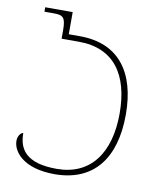

<svg xmlns="http://www.w3.org/2000/svg" viewBox="-82 -779 710 854"><g transform="rotate(10 273.0 -352.0)"><path d="M222 10C397 10 489 -106 489 -306C489 -497 403 -614 227 -614H177V-714H53V-694H96C138 -694 149 -684 149 -627V-589H227C386 -589 461 -481 461 -306C461 -127 380 -15 228 -15C89 -15 54 -73 54 -146C45 -146 30 -131 30 -107C30 -58 82 10 222 10Z"/></g></svg>

Font: Noto Serif Georgian Thin
Style: Regular
Weight: 100
Designer: Monotype Design Team, Akaki Razmadze
Foundry: Google LLC
Version: Version 2.003